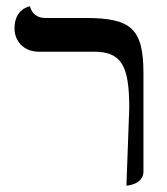

<svg xmlns="http://www.w3.org/2000/svg" viewBox="-20 -577 529 609"><path d="M381 12C381 12 435 9 435 -33V-344C435 -487 396 -520 250 -520H124C97 -520 81 -534 75 -557C75 -557 26 -550 26 -487C26 -446 56 -413 103 -413H278C366 -413 390 -368 390 -234Z"/></svg>

Font: Libertinus Serif Display
Style: Regular
Weight: 400
Designer: Philipp H. Poll, Khaled Hosny
Foundry: Caleb Maclennan
Version: Version 7.050;RELEASE